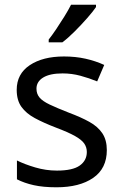

<svg xmlns="http://www.w3.org/2000/svg" viewBox="-20 -786 519 816"><path d="M434 -148Q434 -70 376 -30Q318 10 220 10Q164 10 123.5 1Q83 -8 52 -24V-104Q84 -88 129.5 -74.5Q175 -61 222 -61Q289 -61 319 -82.5Q349 -104 349 -140Q349 -160 338 -176Q327 -192 298.5 -208Q270 -224 217 -244Q165 -264 128 -284Q91 -304 71 -332Q51 -360 51 -404Q51 -472 106.5 -509Q162 -546 252 -546Q301 -546 343.5 -536.5Q386 -527 423 -510L393 -440Q359 -454 322 -464Q285 -474 246 -474Q192 -474 163.5 -456.5Q135 -439 135 -409Q135 -387 148 -371.5Q161 -356 191.5 -341.5Q222 -327 273 -307Q324 -288 360 -268Q396 -248 415 -219.5Q434 -191 434 -148ZM388 -756Q376 -738 351 -709.5Q326 -681 297.5 -652.5Q269 -624 245 -606H187V-618Q202 -637 219.5 -663Q237 -689 254 -716.5Q271 -744 282 -766H388Z"/></svg>

Font: Noto Sans Anatolian Hieroglyphs
Style: Regular
Weight: 400
Designer: Monotype Design Team
Foundry: Monotype Imaging Inc.
Version: Version 2.001; ttfautohint (v1.8.4.7-5d5b)